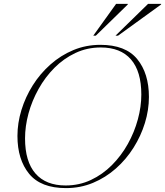

<svg xmlns="http://www.w3.org/2000/svg" viewBox="-20 -955 846 985"><path d="M744 -457.5Q744 -391 723.5 -324.2Q703 -257.5 665.2 -197.5Q627.5 -137.5 574.8 -90.8Q522 -44 457.2 -17Q392.5 10 318.5 10Q189.5 10 129.5 -63.2Q69.5 -136.5 69.5 -257.5Q69.5 -324 90 -390.8Q110.5 -457.5 148.2 -517.5Q186 -577.5 238.8 -624.2Q291.5 -671 356.2 -698Q421 -725 495 -725Q624 -725 684 -651.8Q744 -578.5 744 -457.5ZM108.5 -245Q108.5 -126 162 -64.8Q215.5 -3.5 316.5 -3.5Q386.5 -3.5 446.5 -31.8Q506.5 -60 554.2 -108Q602 -156 635.8 -216.5Q669.5 -277 687.2 -342.5Q705 -408 705 -470Q705 -589 651.8 -650.2Q598.5 -711.5 497 -711.5Q427 -711.5 367 -683.2Q307 -655 259.2 -607Q211.5 -559 177.8 -498.5Q144 -438 126.2 -372.8Q108.5 -307.5 108.5 -245ZM572.5 -772 739.5 -935H806.5V-932L585.5 -772ZM458.5 -772 575.5 -935H635.5V-932L471.5 -772Z"/></svg>

Font: Newsreader Display ExtraLight
Style: Italic
Weight: 275
Italic angle: -17°
Designer: Hugues Gentile
Foundry: Production Type
Version: Version 1.002